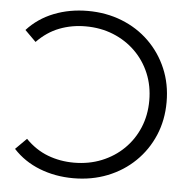

<svg xmlns="http://www.w3.org/2000/svg" viewBox="-51 -757 812 815"><g transform="rotate(5 354.5 -349.5)"><path d="M290.9 -706.4Q369.6 -706.4 436.5 -679.9Q503.5 -653.4 552.8 -605.1Q602.2 -556.8 629.7 -492Q657.3 -427.1 657.3 -350Q657.3 -272.9 629.7 -208Q602.2 -143.2 552.5 -94.9Q502.9 -46.6 436 -20.1Q369.1 6.4 290.4 6.4Q213.4 6.4 146.9 -19.6Q80.4 -45.5 33.7 -96.2L80.8 -143.1Q123.7 -99.3 175.9 -79.5Q228.1 -59.6 287.5 -59.6Q351 -59.6 405.1 -81.4Q459.2 -103.3 499.2 -142.5Q539.3 -181.8 561.4 -234.6Q583.5 -287.5 583.5 -350Q583.5 -412.5 561.4 -465.4Q539.3 -518.2 499.2 -557.5Q459.2 -596.7 405.1 -618.6Q351 -640.4 287.5 -640.4Q228.1 -640.4 175.9 -620.3Q123.7 -600.2 80.8 -555.9L33.7 -602.8Q80.4 -654 146.9 -680.2Q213.4 -706.4 290.9 -706.4Z"/></g></svg>

Font: Montserrat Thin
Style: Regular
Weight: 100
Designer: Julieta Ulanovsky
Foundry: Julieta Ulanovsky
Version: Version 9.000